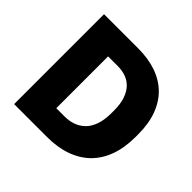

<svg xmlns="http://www.w3.org/2000/svg" viewBox="-171 -879 1057 1057"><g transform="rotate(45 357.5 -350.0)"><path d="M70 0H325.7Q406.7 0 470.7 -22.5Q534.7 -45 579.2 -88.5Q623.7 -132 647.2 -196.5Q670.7 -261 670.7 -345V-365Q670.7 -448 647.6 -510.5Q624.5 -573 581.5 -615Q538.5 -657 476.5 -678.5Q414.5 -700 335.7 -700H70ZM250 -148.3V-551.7H325.7Q358.4 -551.7 387.5 -541.6Q416.7 -531.5 438 -509Q459.3 -486.6 471.6 -451.2Q484 -415.8 484 -365V-345Q484 -290.9 470.7 -252.9Q457.3 -215 433.8 -192.3Q410.3 -169.7 380.2 -159Q350.1 -148.3 315.7 -148.3Z"/></g></svg>

Font: Golos Text VF
Style: Regular
Weight: 400
Designer: A.Korolkova, Vitaly Kuzmin
Foundry: ParaType Ltd
Version: Version 2.005